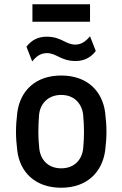

<svg xmlns="http://www.w3.org/2000/svg" viewBox="-20 -869 574 900"><path d="M267 11C389 11 459 -63 473 -163C477 -195 479 -223 479 -251C479 -279 477 -308 473 -341C460 -442 389 -515 267 -515C144 -515 74 -441 61 -341C57 -308 55 -279 55 -251C55 -223 57 -195 61 -163C73 -63 144 11 267 11ZM267 -80C203 -80 169 -123 164 -174C158 -229 159 -272 163 -329C167 -380 203 -424 267 -424C331 -424 365 -380 370 -329C375 -271 375 -229 370 -174C365 -123 331 -80 267 -80ZM104 -650 131 -581C152 -607 172 -620 200 -620C245 -620 265 -583 334 -583C372 -583 404 -597 429 -630L402 -699C380 -673 360 -660 333 -660C287 -660 268 -697 199 -697C161 -697 129 -683 104 -650ZM132 -767H402V-849H132Z"/></svg>

Font: Finlandica Medium
Style: Regular
Weight: 500
Designer: Niklas Ekholm, Juho Hiilivirta, Jaakko Suomalainen
Foundry: Helsinki Type Studio
Version: Version 2.000;Glyphs 3.2 (3202)